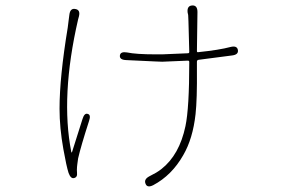

<svg xmlns="http://www.w3.org/2000/svg" viewBox="-20 -606 1040 703"><path d="M541 72Q519 83 513 67Q506 51 526 40L552 26Q562 20 571 13Q637 -39 659 -144Q673 -210 673 -379Q673 -384 668 -384L574 -380Q561 -380 548 -381L442 -386Q417 -387 419 -403Q421 -418 445 -414Q478 -407 550 -407Q562 -407 574 -407L668 -411Q673 -411 673 -416L670 -528Q670 -540 669 -551L667 -560Q664 -585 684 -586Q703 -587 703 -562L701 -419Q701 -414 706 -415Q783 -423 824 -434Q848 -440 851 -423Q854 -406 830 -403L707 -387Q701 -386 701 -380V-353Q702 -242 696 -188Q686 -98 651 -38Q609 36 541 72ZM251 46Q239 49 231 27Q223 2 212 -60Q198 -138 198 -208Q198 -323 228 -505Q230 -517 231 -529L234 -552Q237 -577 256 -573Q275 -570 269 -546L266 -535Q201 -253 241 -50Q242 -45 244 -50L282 -170Q289 -193 301 -189Q314 -186 306 -163Q276 -70 266 -26Q264 -15 263 -4L262 5Q261 16 262 27Q264 43 251 46Z"/></svg>

Font: Resource Han Rounded JP ExtraLight
Style: Regular
Weight: 250
Designer: Cyano Hao (round all glyphs); Ryoko NISHIZUKA 西塚涼子 (kana, bopomofo & ideographs); Paul D. Hunt (Latin, Greek & Cyrillic)
Foundry: Cyano Hao
Version: 0.990